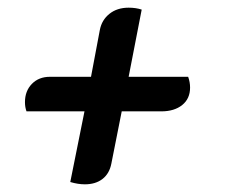

<svg xmlns="http://www.w3.org/2000/svg" viewBox="-20 -486 598 500"><path d="M315 -466Q334 -466 349 -461L315 -286H470Q475 -272 475 -258Q475 -229 454.5 -212.5Q434 -196 400 -196H297L270 -60Q265 -34 247 -20Q229 -6 201 -6Q183 -6 163 -12L200 -196H49Q45 -207 45 -220Q45 -249 63 -267.5Q81 -286 110 -286H217L240 -408Q245 -434 265 -450Q285 -466 315 -466Z"/></svg>

Font: Sansita Medium Italic
Style: Regular
Weight: 500
Italic angle: -11°
Designer: Pablo Cosgaya
Foundry: Omnibus-Type
Version: Version 1.006